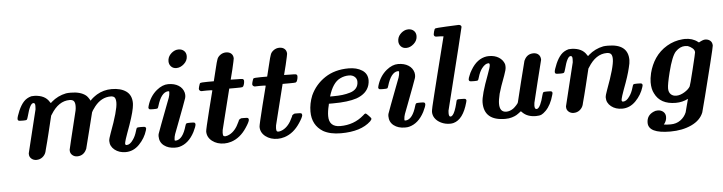

<svg xmlns="http://www.w3.org/2000/svg" viewBox="-51 -936 5196 1380"><g transform="rotate(-5 2547.0 -246.0)"><path d="M206 -376V-382Q206 -401 193 -401Q169 -401 146 -312Q140 -290 136 -286Q132 -282 115 -282H105Q81 -282 77 -284Q70 -288 70 -296Q70 -311 89 -356Q106 -395 127.5 -418.5Q149 -442 183 -451Q188 -452 206 -452Q281 -449 311 -400Q315 -393 316.5 -392Q318 -391 319 -390.5Q320 -390 322 -393Q324 -396 327 -398Q373 -438 433 -450Q445 -452 467 -452Q536 -452 574 -423Q588 -413 605 -382Q619 -400 655 -423Q704 -452 762 -452Q828 -452 867 -424Q906 -396 906 -338Q906 -327 902 -303Q892 -247 847 -127Q829 -77 827 -65Q825 -55 825 -54Q825 -42 835 -42Q860 -42 882 -75Q900 -99 911 -138Q916 -156 919.5 -159Q923 -162 943 -162H950Q974 -162 978 -160Q985 -156 985 -148Q985 -144 982 -135Q965 -79 922.5 -35.5Q880 8 824 8Q777 8 745 -17.5Q713 -43 713 -82Q713 -97 728 -137Q788 -297 788 -352Q788 -377 780 -388.5Q772 -400 750 -400Q684 -400 635 -339Q610 -306 608 -298Q607 -296 577 -174Q547 -52 543 -40Q536 -27 535 -25Q514 8 474 8Q454 8 439 -5Q424 -18 424 -38V-44Q424 -46 440.5 -114.5Q457 -183 474 -252Q491 -321 491 -322Q494 -337 494 -353Q494 -378 485 -389Q476 -400 454 -400Q375 -400 319 -309L313 -300L283 -176Q276 -147 267.5 -114Q259 -81 254 -63Q249 -45 249 -43Q242 -21 223.5 -6.5Q205 8 180 8Q159 8 144 -5Q129 -18 129 -38V-44Q129 -46 167 -200L205 -355Q205 -357 205.5 -364.5Q206 -372 206 -376Z M1240 -562Q1216 -562 1201.5 -577.5Q1187 -593 1187 -615Q1187 -643 1205.5 -664Q1224 -685 1249 -692Q1259 -694 1265 -694Q1290 -694 1305.5 -679.5Q1321 -665 1321 -641Q1321 -609 1295 -585.5Q1269 -562 1240 -562ZM1087 -418Q1129 -452 1170 -452Q1215 -452 1245 -433Q1275 -414 1284 -380Q1286 -372 1286 -364Q1286 -350 1283 -341Q1283 -339 1260 -277.5Q1237 -216 1213 -153L1189 -90Q1182 -69 1182 -55Q1181 -46 1182.5 -44.5Q1184 -43 1192 -43Q1241 -48 1268 -143Q1272 -157 1276.5 -159.5Q1281 -162 1305 -162Q1330 -162 1334 -160Q1341 -156 1341 -148Q1341 -133 1321 -93Q1279 -13 1211 4Q1200 7 1181 7Q1132 7 1100.5 -17.5Q1069 -42 1069 -85Q1069 -87 1069.5 -91.5Q1070 -96 1070.5 -99Q1071 -102 1072 -104Q1072 -105 1095 -167Q1118 -229 1142 -291Q1166 -353 1166 -354Q1173 -375 1173 -389Q1174 -398 1172.5 -399.5Q1171 -401 1163 -401Q1115 -396 1087 -302Q1083 -287 1078.5 -284.5Q1074 -282 1049 -282Q1025 -282 1021 -284Q1014 -288 1014 -296Q1014 -300 1017 -309Q1037 -377 1087 -418Z M1406 -381Q1399 -381 1393 -386Q1387 -391 1387 -399Q1387 -404 1390 -414Q1393 -424 1395.5 -431Q1398 -438 1399 -439Q1405 -444 1454 -444H1499L1517 -517Q1535 -592 1538 -596Q1543 -615 1562 -629Q1581 -643 1604 -643Q1628 -643 1642 -630Q1656 -617 1656 -595Q1656 -589 1639 -516Q1621 -446 1621 -445Q1621 -444 1662 -444Q1703 -444 1707 -442Q1716 -438 1716 -428Q1716 -408 1707 -390Q1702 -385 1700 -384Q1696 -382 1650 -382H1605Q1602 -370 1584 -298Q1566 -226 1549.5 -159.5Q1533 -93 1532 -89Q1530 -77 1530 -69Q1530 -54 1533 -48.5Q1536 -43 1548 -43Q1564 -45 1577 -52Q1621 -74 1649 -137Q1654 -146 1655 -152Q1669 -162 1673 -162H1690Q1715 -162 1719 -160Q1726 -156 1726 -146Q1724 -130 1698 -91Q1652 -21 1586 0Q1560 8 1536 8Q1484 8 1448.5 -19.5Q1413 -47 1413 -89Q1413 -102 1448 -242L1483 -380Q1483 -382 1442 -382Q1430 -382 1418.5 -381.5Q1407 -381 1406 -381Z M1791 -381Q1784 -381 1778 -386Q1772 -391 1772 -399Q1772 -404 1775 -414Q1778 -424 1780.5 -431Q1783 -438 1784 -439Q1790 -444 1839 -444H1884L1902 -517Q1920 -592 1923 -596Q1928 -615 1947 -629Q1966 -643 1989 -643Q2013 -643 2027 -630Q2041 -617 2041 -595Q2041 -589 2024 -516Q2006 -446 2006 -445Q2006 -444 2047 -444Q2088 -444 2092 -442Q2101 -438 2101 -428Q2101 -408 2092 -390Q2087 -385 2085 -384Q2081 -382 2035 -382H1990Q1987 -370 1969 -298Q1951 -226 1934.5 -159.5Q1918 -93 1917 -89Q1915 -77 1915 -69Q1915 -54 1918 -48.5Q1921 -43 1933 -43Q1949 -45 1962 -52Q2006 -74 2034 -137Q2039 -146 2040 -152Q2054 -162 2058 -162H2075Q2100 -162 2104 -160Q2111 -156 2111 -146Q2109 -130 2083 -91Q2037 -21 1971 0Q1945 8 1921 8Q1869 8 1833.5 -19.5Q1798 -47 1798 -89Q1798 -102 1833 -242L1868 -380Q1868 -382 1827 -382Q1815 -382 1803.5 -381.5Q1792 -381 1791 -381Z M2296 -123Q2296 -44 2377 -44Q2476 -44 2547 -106Q2559 -118 2564 -118Q2570 -118 2582 -105Q2603 -84 2604 -79Q2605 -71 2593 -59Q2522 8 2377 8Q2300 8 2250 -20Q2172 -68 2172 -166Q2172 -224 2195 -281Q2230 -358 2301 -405Q2372 -452 2472 -452Q2530 -452 2569 -427Q2608 -402 2608 -354Q2608 -339 2603 -320Q2585 -259 2510 -232Q2447 -211 2339 -211H2309L2307 -200Q2296 -157 2296 -123ZM2527 -351Q2527 -373 2511 -387Q2495 -401 2470 -401Q2436 -401 2406 -386Q2351 -360 2322 -262H2344Q2382 -262 2411 -265.5Q2440 -269 2468 -277.5Q2496 -286 2511.5 -304.5Q2527 -323 2527 -351Z M2898 -562Q2874 -562 2859.5 -577.5Q2845 -593 2845 -615Q2845 -643 2863.5 -664Q2882 -685 2907 -692Q2917 -694 2923 -694Q2948 -694 2963.5 -679.5Q2979 -665 2979 -641Q2979 -609 2953 -585.5Q2927 -562 2898 -562ZM2745 -418Q2787 -452 2828 -452Q2873 -452 2903 -433Q2933 -414 2942 -380Q2944 -372 2944 -364Q2944 -350 2941 -341Q2941 -339 2918 -277.5Q2895 -216 2871 -153L2847 -90Q2840 -69 2840 -55Q2839 -46 2840.5 -44.5Q2842 -43 2850 -43Q2899 -48 2926 -143Q2930 -157 2934.5 -159.5Q2939 -162 2963 -162Q2988 -162 2992 -160Q2999 -156 2999 -148Q2999 -133 2979 -93Q2937 -13 2869 4Q2858 7 2839 7Q2790 7 2758.5 -17.5Q2727 -42 2727 -85Q2727 -87 2727.5 -91.5Q2728 -96 2728.5 -99Q2729 -102 2730 -104Q2730 -105 2753 -167Q2776 -229 2800 -291Q2824 -353 2824 -354Q2831 -375 2831 -389Q2832 -398 2830.5 -399.5Q2829 -401 2821 -401Q2773 -396 2745 -302Q2741 -287 2736.5 -284.5Q2732 -282 2707 -282Q2683 -282 2679 -284Q2672 -288 2672 -296Q2672 -300 2675 -309Q2695 -377 2745 -418Z M3160 -68Q3160 -43 3172 -43Q3180 -43 3188 -52Q3205 -71 3221 -135Q3222 -139 3223 -144Q3224 -149 3225 -151Q3226 -153 3226.5 -155.5Q3227 -158 3229 -158.5Q3231 -159 3232.5 -160.5Q3234 -162 3239 -162Q3244 -162 3247.5 -162Q3251 -162 3260 -162Q3285 -162 3289 -160Q3296 -156 3296 -148Q3296 -144 3293 -135Q3260 -14 3189 5Q3178 8 3164 8Q3129 8 3099.5 -6.5Q3070 -21 3055 -44Q3042 -64 3042 -88Q3042 -105 3069 -211Q3090 -297 3107 -364L3172 -622H3168Q3167 -622 3163 -622.5Q3159 -623 3152.5 -623.5Q3146 -624 3141 -624Q3136 -624 3130 -624Q3124 -624 3120 -624.5Q3116 -625 3115 -625Q3103 -628 3103 -642Q3103 -647 3107 -661.5Q3111 -676 3113 -679Q3117 -683 3119 -684Q3122 -686 3197 -690Q3272 -694 3286 -694Q3304 -694 3307 -679Q3307 -672 3161 -86Q3160 -81 3160 -68Z M3563 8Q3410 8 3410 -123Q3410 -176 3465 -321Q3485 -374 3485 -388Q3485 -401 3477 -401Q3453 -401 3429 -370Q3411 -347 3399 -306Q3394 -288 3390.5 -285Q3387 -282 3367 -282H3360Q3336 -282 3332 -284Q3325 -288 3325 -296Q3325 -306 3335 -328Q3340 -343 3353 -364Q3398 -441 3468 -451Q3470 -451 3476 -451.5Q3482 -452 3485 -452Q3526 -452 3555 -434Q3584 -416 3595 -385Q3597 -377 3597 -363Q3597 -344 3582 -304Q3550 -220 3538 -176Q3527 -130 3527 -104Q3527 -43 3575 -43Q3600 -43 3625 -60Q3636 -68 3649.5 -83Q3663 -98 3663 -103Q3663 -106 3698.5 -248Q3734 -390 3736 -396Q3743 -409 3744 -411Q3765 -444 3805 -444Q3828 -444 3842 -430.5Q3856 -417 3856 -393Q3855 -392 3818 -241Q3781 -90 3781 -89Q3779 -77 3779 -68Q3779 -43 3793 -43Q3807 -43 3821 -72Q3833 -97 3843 -138Q3848 -156 3851.5 -159Q3855 -162 3875 -162H3882Q3906 -162 3910 -160Q3917 -156 3917 -148Q3917 -144 3914 -135Q3894 -62 3856 -24Q3838 -6 3824 0.5Q3810 7 3784 7Q3723 7 3688 -28L3679 -37Q3656 -19 3644 -12Q3632 -5 3611 1.5Q3590 8 3563 8Z M4082 -376V-382Q4082 -401 4069 -401Q4045 -401 4022 -312Q4016 -290 4012 -286Q4008 -282 3991 -282H3981Q3957 -282 3953 -284Q3946 -288 3946 -296Q3946 -311 3965 -356Q3982 -395 4003.5 -418.5Q4025 -442 4059 -451Q4064 -452 4082 -452Q4157 -449 4187 -400Q4191 -393 4192.5 -392Q4194 -391 4195 -390.5Q4196 -390 4198 -393Q4200 -396 4203 -398Q4249 -438 4309 -450Q4321 -452 4343 -452Q4488 -452 4488 -336Q4488 -314 4479 -281Q4466 -224 4429 -127Q4411 -77 4409 -65Q4407 -55 4407 -54Q4407 -42 4417 -42Q4442 -42 4464 -75Q4482 -99 4493 -138Q4498 -156 4501.5 -159Q4505 -162 4525 -162H4532Q4556 -162 4560 -160Q4567 -156 4567 -148Q4567 -144 4564 -135Q4547 -79 4504.5 -35.5Q4462 8 4406 8Q4359 8 4327 -17.5Q4295 -43 4295 -82Q4295 -97 4310 -137Q4370 -297 4370 -353Q4370 -378 4361 -389Q4352 -400 4330 -400Q4251 -400 4195 -309L4189 -300L4159 -176Q4152 -147 4143.5 -114Q4135 -81 4130 -63Q4125 -45 4125 -43Q4118 -21 4099.5 -6.5Q4081 8 4056 8Q4035 8 4020 -5Q4005 -18 4005 -38V-44Q4005 -46 4043 -200L4081 -355Q4081 -357 4081.5 -364.5Q4082 -372 4082 -376Z M4883 -21Q4841 0 4794 0Q4682 0 4643 -82Q4626 -113 4626 -163Q4626 -190 4635 -229Q4650 -288 4681 -334Q4715 -384 4767.5 -415Q4820 -446 4881 -451Q4883 -452 4898 -452Q4953 -452 4990 -423L4997 -418Q5027 -435 5043 -435Q5065 -435 5079.5 -422.5Q5094 -410 5094 -387Q5094 -379 5065 -261.5Q5036 -144 5007 -30Q4978 84 4977 85Q4955 141 4889.5 171.5Q4824 202 4737 202Q4579 202 4579 125Q4579 72 4628 50Q4641 43 4659 43Q4683 43 4699 57Q4715 71 4715 94Q4715 124 4694 148H4698Q4713 151 4743 151Q4784 151 4814 129.5Q4844 108 4858 74Q4860 68 4871 24ZM4747 -108Q4747 -81 4762 -66Q4777 -51 4802 -51Q4830 -51 4860.5 -69.5Q4891 -88 4903 -109Q4907 -115 4935 -229.5Q4963 -344 4963 -350Q4963 -367 4947.5 -380Q4932 -393 4915 -399Q4905 -401 4895 -401Q4859 -401 4827 -369Q4797 -338 4768 -222Q4747 -138 4747 -108Z"/></g></svg>

Font: KaTeX_Main
Style: Bold Italic
Weight: 700
Version: Version 1.1; ttfautohint (v1.3)